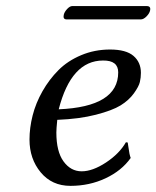

<svg xmlns="http://www.w3.org/2000/svg" viewBox="-20 -602 515 632"><path d="M443.4 -538.1H199.7Q186.5 -538.1 189.9 -553.2Q191.9 -562.5 200.9 -572.3Q210 -582 217.8 -582H462.9Q477.1 -582 474.1 -567.9Q472.2 -558.1 462.4 -548.1Q452.6 -538.1 443.4 -538.1ZM369.1 -363.8Q369.1 -403.3 319.3 -402.8Q214.4 -402.8 173.3 -242.2Q369.1 -250.5 369.1 -363.8ZM168.5 -207.5Q165.5 -177.7 165.5 -166Q165.5 -103 189.2 -70.6Q212.9 -38.1 248.8 -38.1Q284.7 -38.1 328.9 -67.1Q373 -96.2 394.5 -133.8L400.4 -132.8Q401.4 -128.9 402.8 -117.2Q404.3 -105.5 406.2 -96.2Q408.2 -86.9 410.2 -82Q380.4 -40 327.4 -15.1Q274.4 9.8 211.9 9.8Q150.9 9.8 114 -34.7Q77.1 -79.1 77.1 -142.6Q77.1 -181.2 87.4 -221.9Q97.7 -262.7 119.9 -301.8Q142.1 -340.8 172.6 -371.3Q203.1 -401.9 247.3 -420.4Q291.5 -439 342.3 -439Q395 -439 419.4 -418Q443.8 -397 443.8 -362.3Q443.8 -346.7 440.4 -332Q437 -317.4 420.7 -294.7Q404.3 -272 377 -255.1Q349.6 -238.3 295.7 -224.4Q241.7 -210.4 168.5 -207.5Z"/></svg>

Font: Linux Biolinum
Style: Italic
Weight: 400
Italic angle: -12°
Designer: Philipp H. Poll
Foundry: Philipp H. Poll
Version: Version 1.1.3 ; ttfautohint (v0.9)